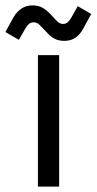

<svg xmlns="http://www.w3.org/2000/svg" viewBox="-58 -694 359 714"><path d="M83 0V-489H162V0ZM12 -546 -38 -575 -7 -631Q5 -651 22.5 -662.5Q40 -674 63 -674Q84 -674 99.5 -665.5Q115 -657 133 -638Q145 -624 155 -614.5Q165 -605 176 -605Q187 -605 194 -611.5Q201 -618 207 -628L231 -671L281 -642L250 -585Q239 -565 222 -553.5Q205 -542 181 -542Q160 -542 144 -550.5Q128 -559 111 -579Q99 -592 89 -601.5Q79 -611 68 -611Q56 -611 49 -604.5Q42 -598 37 -589Z"/></svg>

Font: Space Grotesk
Style: Regular
Weight: 400
Designer: Florian Karsten
Foundry: Florian Karsten
Version: Version 2.000